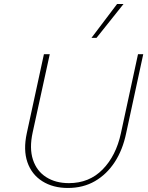

<svg xmlns="http://www.w3.org/2000/svg" viewBox="-20 -927 733 953"><path d="M317 6Q243 6 190 -27.5Q137 -61 116 -122Q95 -183 113 -266L198 -658H227L142 -269Q125 -191 143.5 -134.5Q162 -78 209 -48Q256 -18 322 -18Q423 -18 489.5 -86Q556 -154 580 -265L665 -658H691L606 -265Q589 -183 549.5 -122.5Q510 -62 451.5 -28Q393 6 317 6ZM434 -739 561 -907H593L459 -739Z"/></svg>

Font: Ysabeau Office Thin
Style: Italic
Weight: 250
Italic angle: -12°
Designer: Christian Thalmann (Catharsis Fonts)
Version: Version 2.001;gftools[0.9.30]; featfreeze: tnum,lnum,ss02